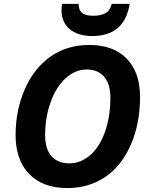

<svg xmlns="http://www.w3.org/2000/svg" viewBox="-20 -956 770 986"><path d="M646 -936Q619.1 -771 454.1 -771Q379.4 -771 337.6 -806.6Q295.9 -842.3 295.9 -903.8Q295.9 -922.4 298.8 -936H383.8Q383.8 -904.3 401.6 -889.6Q419.4 -875 459 -875Q497.1 -875 521.2 -888.2Q545.4 -901.4 553.7 -936ZM699.2 -458Q699.2 -319.8 650.9 -210.7Q602.5 -101.6 518.6 -45.9Q434.6 9.8 325.2 9.8Q200.2 9.8 130.1 -62.3Q60.1 -134.3 60.1 -262.2Q60.1 -391.6 108.4 -500.2Q156.7 -608.9 241.7 -667Q326.7 -725.1 438 -725.1Q562.5 -725.1 630.9 -654.8Q699.2 -584.5 699.2 -458ZM425.8 -599.1Q366.7 -599.1 317.4 -554.4Q268.1 -509.8 240 -431.6Q211.9 -353.5 211.9 -262.2Q211.9 -190.4 244.4 -153.8Q276.9 -117.2 335.9 -117.2Q395 -117.2 443.6 -159.7Q492.2 -202.1 519.5 -279.8Q546.9 -357.4 546.9 -454.1Q546.9 -523.4 515.1 -561.3Q483.4 -599.1 425.8 -599.1Z"/></svg>

Font: Zoram GWebM
Style: Bold Italic
Weight: 700
Italic angle: -12°
Foundry: Ascender Corporation
Version: Version 1.000